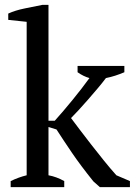

<svg xmlns="http://www.w3.org/2000/svg" viewBox="-20 -772 556 792"><path d="M300 -500H493V-474Q474 -466 455.5 -460Q437 -454 417 -450Q402 -430 382.5 -407Q363 -384 343 -361Q323 -338 304.5 -318Q286 -298 273 -285Q288 -265 309.5 -236.5Q331 -208 356 -176Q381 -144 407.5 -111Q434 -78 460 -49L516 -25V0H392L365 -24Q312 -90 277 -141.5Q242 -193 213 -238L180 -248V-49Q213 -43 245 -25V0H24V-25Q57 -41 90 -49V-682L14 -690V-716Q42 -729 81 -737Q120 -745 155 -752H180V-274H206Q222 -292 241 -314Q260 -336 279 -359.5Q298 -383 316 -406Q334 -429 349 -450Q324 -457 300 -474Z"/></svg>

Font: PT Serif
Style: Regular
Weight: 400
Designer: A.Korolkova, O.Umpeleva, V.Yefimov
Foundry: ParaType Ltd
Version: Version 1.000W OFL; ttfautohint (v1.6)